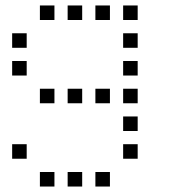

<svg xmlns="http://www.w3.org/2000/svg" viewBox="-20 -496 640 692"><path d="M124.8 -476.2Q123.8 -476.2 123.8 -476.2Q123.8 -476.2 123.8 -475.2V-424.8Q123.8 -423.8 123.8 -423.8Q123.8 -423.8 124.8 -423.8H175.2Q176.2 -423.8 176.2 -423.8Q176.2 -423.8 176.2 -424.8V-475.2Q176.2 -476.2 176.2 -476.2Q176.2 -476.2 175.2 -476.2ZM224.8 -476.2Q223.8 -476.2 223.8 -476.2Q223.8 -476.2 223.8 -475.2V-424.8Q223.8 -423.8 223.8 -423.8Q223.8 -423.8 224.8 -423.8H275.2Q276.2 -423.8 276.2 -423.8Q276.2 -423.8 276.2 -424.8V-475.2Q276.2 -476.2 276.2 -476.2Q276.2 -476.2 275.2 -476.2ZM324.8 -476.2Q323.8 -476.2 323.8 -476.2Q323.8 -476.2 323.8 -475.2V-424.8Q323.8 -423.8 323.8 -423.8Q323.8 -423.8 324.8 -423.8H375.2Q376.2 -423.8 376.2 -423.8Q376.2 -423.8 376.2 -424.8V-475.2Q376.2 -476.2 376.2 -476.2Q376.2 -476.2 375.2 -476.2ZM424.8 -476.2Q423.8 -476.2 423.8 -476.2Q423.8 -476.2 423.8 -475.2V-424.8Q423.8 -423.8 423.8 -423.8Q423.8 -423.8 424.8 -423.8H475.2Q476.2 -423.8 476.2 -423.8Q476.2 -423.8 476.2 -424.8V-475.2Q476.2 -476.2 476.2 -476.2Q476.2 -476.2 475.2 -476.2ZM24.8 -376.2Q23.8 -376.2 23.8 -376.2Q23.8 -376.2 23.8 -375.2V-324.8Q23.8 -323.8 23.8 -323.8Q23.8 -323.8 24.8 -323.8H75.2Q76.2 -323.8 76.2 -323.8Q76.2 -323.8 76.2 -324.8V-375.2Q76.2 -376.2 76.2 -376.2Q76.2 -376.2 75.2 -376.2ZM424.8 -376.2Q423.8 -376.2 423.8 -376.2Q423.8 -376.2 423.8 -375.2V-324.8Q423.8 -323.8 423.8 -323.8Q423.8 -323.8 424.8 -323.8H475.2Q476.2 -323.8 476.2 -323.8Q476.2 -323.8 476.2 -324.8V-375.2Q476.2 -376.2 476.2 -376.2Q476.2 -376.2 475.2 -376.2ZM24.8 -276.2Q23.8 -276.2 23.8 -276.2Q23.8 -276.2 23.8 -275.2V-224.8Q23.8 -223.8 23.8 -223.8Q23.8 -223.8 24.8 -223.8H75.2Q76.2 -223.8 76.2 -223.8Q76.2 -223.8 76.2 -224.8V-275.2Q76.2 -276.2 76.2 -276.2Q76.2 -276.2 75.2 -276.2ZM424.8 -276.2Q423.8 -276.2 423.8 -276.2Q423.8 -276.2 423.8 -275.2V-224.8Q423.8 -223.8 423.8 -223.8Q423.8 -223.8 424.8 -223.8H475.2Q476.2 -223.8 476.2 -223.8Q476.2 -223.8 476.2 -224.8V-275.2Q476.2 -276.2 476.2 -276.2Q476.2 -276.2 475.2 -276.2ZM124.8 -176.2Q123.8 -176.2 123.8 -176.2Q123.8 -176.2 123.8 -175.2V-124.8Q123.8 -123.8 123.8 -123.8Q123.8 -123.8 124.8 -123.8H175.2Q176.2 -123.8 176.2 -123.8Q176.2 -123.8 176.2 -124.8V-175.2Q176.2 -176.2 176.2 -176.2Q176.2 -176.2 175.2 -176.2ZM224.8 -176.2Q223.8 -176.2 223.8 -176.2Q223.8 -176.2 223.8 -175.2V-124.8Q223.8 -123.8 223.8 -123.8Q223.8 -123.8 224.8 -123.8H275.2Q276.2 -123.8 276.2 -123.8Q276.2 -123.8 276.2 -124.8V-175.2Q276.2 -176.2 276.2 -176.2Q276.2 -176.2 275.2 -176.2ZM324.8 -176.2Q323.8 -176.2 323.8 -176.2Q323.8 -176.2 323.8 -175.2V-124.8Q323.8 -123.8 323.8 -123.8Q323.8 -123.8 324.8 -123.8H375.2Q376.2 -123.8 376.2 -123.8Q376.2 -123.8 376.2 -124.8V-175.2Q376.2 -176.2 376.2 -176.2Q376.2 -176.2 375.2 -176.2ZM424.8 -176.2Q423.8 -176.2 423.8 -176.2Q423.8 -176.2 423.8 -175.2V-124.8Q423.8 -123.8 423.8 -123.8Q423.8 -123.8 424.8 -123.8H475.2Q476.2 -123.8 476.2 -123.8Q476.2 -123.8 476.2 -124.8V-175.2Q476.2 -176.2 476.2 -176.2Q476.2 -176.2 475.2 -176.2ZM424.8 -76.2Q423.8 -76.2 423.8 -76.2Q423.8 -76.2 423.8 -75.2V-24.8Q423.8 -23.8 423.8 -23.8Q423.8 -23.8 424.8 -23.8H475.2Q476.2 -23.8 476.2 -23.8Q476.2 -23.8 476.2 -24.8V-75.2Q476.2 -76.2 476.2 -76.2Q476.2 -76.2 475.2 -76.2ZM24.8 23.8Q23.8 23.8 23.8 23.8Q23.8 23.8 23.8 24.8V75.2Q23.8 76.2 23.8 76.2Q23.8 76.2 24.8 76.2H75.2Q76.2 76.2 76.2 76.2Q76.2 76.2 76.2 75.2V24.8Q76.2 23.8 76.2 23.8Q76.2 23.8 75.2 23.8ZM424.8 23.8Q423.8 23.8 423.8 23.8Q423.8 23.8 423.8 24.8V75.2Q423.8 76.2 423.8 76.2Q423.8 76.2 424.8 76.2H475.2Q476.2 76.2 476.2 76.2Q476.2 76.2 476.2 75.2V24.8Q476.2 23.8 476.2 23.8Q476.2 23.8 475.2 23.8ZM124.8 123.8Q123.8 123.8 123.8 123.8Q123.8 123.8 123.8 124.8V175.2Q123.8 176.2 123.8 176.2Q123.8 176.2 124.8 176.2H175.2Q176.2 176.2 176.2 176.2Q176.2 176.2 176.2 175.2V124.8Q176.2 123.8 176.2 123.8Q176.2 123.8 175.2 123.8ZM224.8 123.8Q223.8 123.8 223.8 123.8Q223.8 123.8 223.8 124.8V175.2Q223.8 176.2 223.8 176.2Q223.8 176.2 224.8 176.2H275.2Q276.2 176.2 276.2 176.2Q276.2 176.2 276.2 175.2V124.8Q276.2 123.8 276.2 123.8Q276.2 123.8 275.2 123.8ZM324.8 123.8Q323.8 123.8 323.8 123.8Q323.8 123.8 323.8 124.8V175.2Q323.8 176.2 323.8 176.2Q323.8 176.2 324.8 176.2H375.2Q376.2 176.2 376.2 176.2Q376.2 176.2 376.2 175.2V124.8Q376.2 123.8 376.2 123.8Q376.2 123.8 375.2 123.8Z"/></svg>

Font: Doto Black
Style: Regular
Weight: 900
Monospace: yes
Version: Version 1.000